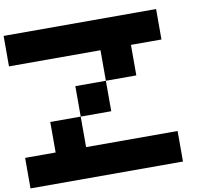

<svg xmlns="http://www.w3.org/2000/svg" viewBox="-101 -920 1402 1240"><g transform="rotate(-10 600.0 -300.0)"><path d="M799.8 -600.1V-399.9H600.1V-600.1H0V-799.8H1000V-600.1ZM200.2 -200.2H399.9V0H1000V200.2H0V0H200.2ZM600.1 -399.9V-200.2H399.9V-399.9Z"/></g></svg>

Font: QuinqueFive
Style: Regular
Weight: 400
Monospace: yes
Designer: GGBotNet
Foundry: GGBotNet
Version: 1.1